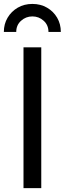

<svg xmlns="http://www.w3.org/2000/svg" viewBox="-36 -972 334 992"><path d="M177.2 -727.5V0H85.4V-727.5ZM131.3 -951.7Q173.8 -951.7 207 -932.4Q240.2 -913.1 259.3 -880.4Q278.3 -847.7 278.3 -807.1H214.4Q214.4 -842.3 189.7 -864.7Q165 -887.2 131.3 -887.2Q97.7 -887.2 72.8 -864.7Q47.9 -842.3 47.9 -807.1H-16.1Q-16.1 -847.7 3.2 -880.4Q22.5 -913.1 55.7 -932.4Q88.9 -951.7 131.3 -951.7Z"/></svg>

Font: Inter 17pt
Style: Regular
Weight: 400
Version: Version 4.001;git-66647c0bb